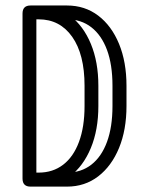

<svg xmlns="http://www.w3.org/2000/svg" viewBox="-20 -679 534 699"><path d="M223.9 -659Q288.9 -659 337.6 -622.1Q386.2 -585.2 413.4 -519.2Q440.5 -453.1 440.5 -366.8V-292.9Q440.5 -206.5 413.4 -140.4Q386.2 -74.4 337.6 -37Q288.9 0.4 223.9 0.4H91.2Q62 0.4 62 -28.9V-629.8Q62 -659 91.2 -659ZM112.4 -608.6V-50.6H223.9Q275.2 -50.6 312.4 -79.4Q349.6 -108.2 369.6 -162.6Q389.5 -217 389.5 -292.9V-366.8Q389.5 -443.2 369.6 -497.1Q349.6 -551 312.4 -579.8Q275.2 -608.6 223.9 -608.6ZM120.8 -608.6Q110.4 -608.6 102.8 -616.2Q95.2 -623.8 95.2 -634.1Q95.2 -644.2 102.8 -651.6Q110.4 -659 120.8 -659Q185.8 -659 234.6 -622.1Q283.5 -585.2 310.8 -519.2Q338.1 -453.1 338.1 -366.8V-292.9Q338.1 -206.5 310.8 -140.4Q283.5 -74.4 234.6 -37Q185.8 0.4 120.8 0.4Q110.4 0.4 102.8 -7Q95.2 -14.4 95.2 -25.1Q95.2 -35.9 102.8 -43.2Q110.4 -50.6 120.8 -50.6Q172.5 -50.6 210 -79.4Q247.5 -108.2 267.6 -162.6Q287.8 -217 287.8 -292.9V-366.8Q287.8 -481.1 242.9 -544.9Q198 -608.6 120.8 -608.6Z"/></svg>

Font: Libertine-Super Thin
Style: Regular
Weight: 100
Designer: Bastien Sozeau
Foundry: NBR — Bastien Sozeau
Version: Version 2.003;gftools[0.9.33]